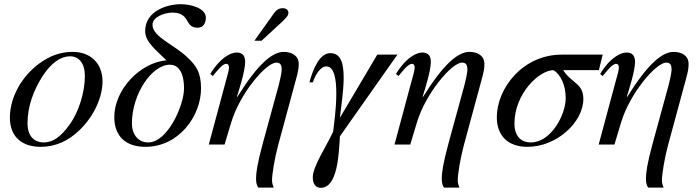

<svg xmlns="http://www.w3.org/2000/svg" viewBox="-20 -688 3330 914"><path d="M468 -301C468 -389 408 -441 327 -441C286 -441 246 -432 207 -411C102 -355 27 -240 27 -128C27 -41 80 11 174 11C240 11 304 -14 362 -72C428 -137 468 -225 468 -301ZM384 -326C384 -250 356 -156 310 -93C271 -39 233 -10 189 -10C142 -10 111 -41 111 -101C111 -180 139 -259 185 -329C225 -389 269 -420 313 -420C356 -420 384 -387 384 -326Z M960 -604C960 -649 889 -668 840 -668C776 -668 671 -636 671 -540C671 -486 727 -447 772 -401C644 -389 524 -259 524 -131C524 -40 578 11 672 11C832 11 937 -136 937 -267C937 -345 913 -376 872 -415C809 -476 706 -512 706 -570C706 -608 764 -628 800 -628C889 -628 856 -556 921 -556C951 -556 960 -583 960 -604ZM856 -266C856 -187 778 -10 686 -10C639 -10 608 -46 608 -101C608 -239 702 -380 789 -380C823 -380 856 -353 856 -266Z M1191 -494H1225L1313 -575C1336 -596 1353 -612 1353 -627C1353 -642 1339 -649 1328 -649C1307 -649 1296 -641 1285 -626ZM1108 -228C1119 -263 1147 -351 1147 -393C1147 -418 1138 -438 1107 -438C1077 -438 1039 -413 1010 -377C995 -359 984 -341 981 -336L993 -326C1008 -344 1038 -384 1056 -384C1067 -384 1070 -376 1070 -367C1070 -353 1063 -330 1056 -305L974 0H1049L1081 -106C1121 -240 1245 -390 1296 -390C1320 -390 1321 -370 1321 -355C1321 -342 1310 -293 1307 -283L1232 -9C1204 93 1199 136 1199 161C1199 179 1201 194 1210 205H1283C1280 198 1275 185 1275 171C1275 140 1288 62 1305 0L1392 -321C1399 -348 1402 -362 1402 -384C1402 -423 1369 -441 1331 -441C1275 -441 1206 -381 1110 -227Z M1872 -428H1776L1598 -127C1603 -175 1616 -255 1616 -317C1616 -387 1603 -435 1552 -435C1502 -435 1470 -360 1453 -296H1469C1488 -351 1515 -372 1533 -372C1571 -372 1581 -312 1581 -243C1581 -167 1569 -90 1566 -62C1536 6 1469 103 1469 156C1469 189 1484 206 1507 206C1586 206 1593 52 1598 -39Z M1992 -228C2003 -263 2031 -351 2031 -393C2031 -418 2022 -438 1991 -438C1961 -438 1923 -413 1894 -377C1879 -359 1868 -341 1865 -336L1877 -326C1892 -344 1922 -384 1940 -384C1951 -384 1954 -376 1954 -367C1954 -353 1947 -330 1940 -305L1858 0H1933L1965 -106C2005 -240 2129 -390 2180 -390C2204 -390 2205 -370 2205 -355C2205 -342 2194 -293 2191 -283L2116 -9C2088 93 2083 136 2083 161C2083 179 2085 194 2094 205H2167C2164 198 2159 185 2159 171C2159 140 2172 62 2189 0L2276 -321C2283 -348 2286 -362 2286 -384C2286 -423 2253 -441 2215 -441C2159 -441 2090 -381 1994 -227Z M2849 -428H2655C2466 -428 2345 -265 2345 -130C2345 -43 2397 11 2491 11C2631 11 2757 -107 2757 -217C2757 -292 2701 -291 2661 -354H2831ZM2673 -221C2673 -141 2603 -10 2507 -10C2460 -10 2429 -40 2429 -100C2429 -241 2546 -354 2615 -354C2647 -335 2673 -285 2673 -221Z M2964 -228C2975 -263 3003 -351 3003 -393C3003 -418 2994 -438 2963 -438C2933 -438 2895 -413 2866 -377C2851 -359 2840 -341 2837 -336L2849 -326C2864 -344 2894 -384 2912 -384C2923 -384 2926 -376 2926 -367C2926 -353 2919 -330 2912 -305L2830 0H2905L2937 -106C2977 -240 3101 -390 3152 -390C3176 -390 3177 -370 3177 -355C3177 -342 3166 -293 3163 -283L3088 -9C3060 93 3055 136 3055 161C3055 179 3057 194 3066 205H3139C3136 198 3131 185 3131 171C3131 140 3144 62 3161 0L3248 -321C3255 -348 3258 -362 3258 -384C3258 -423 3225 -441 3187 -441C3131 -441 3062 -381 2966 -227Z"/></svg>

Font: XITS
Style: Italic
Weight: 400
Italic angle: -16.33°
Designer: MicroPress Inc., with final additions and corrections provided by Coen Hoffman, Elsevier (retired)
Version: Version 1.107